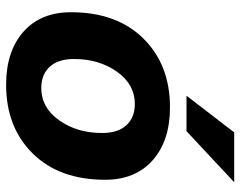

<svg xmlns="http://www.w3.org/2000/svg" viewBox="-99 -677 786 628"><g transform="rotate(90 294.0 -363.0)"><path d="M268 -105Q332 -105 373.5 -163.5Q415 -222 415 -304Q415 -356 389.5 -383.5Q364 -411 320 -411Q256 -411 214.5 -352.5Q173 -294 173 -212Q173 -160 198.5 -132.5Q224 -105 268 -105ZM257 10Q148 10 84 -46.5Q20 -103 20 -202Q20 -352 106 -439Q192 -526 331 -526Q440 -526 504 -469.5Q568 -413 568 -314Q568 -164 482 -77Q396 10 257 10ZM409 -580H293L413 -736H576Z"/></g></svg>

Font: Creato Display ExtraBold
Style: Italic
Weight: 800
Italic angle: -10°
Version: Version 1.000